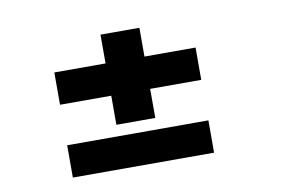

<svg xmlns="http://www.w3.org/2000/svg" viewBox="-56 -620 967 644"><g transform="rotate(-10 427.0 -298.0)"><path d="M144.5 -318V-428H319V-526H451.5V-428H625.5V-318H451.5V-219H319V-318ZM144.5 -70V-180H625.5V-70Z"/></g></svg>

Font: Trispace SemiExpanded
Style: Bold
Weight: 700
Width: 6
Designer: Tyler Finck
Foundry: Etcetera Type Company
Version: Version 1.210; ttfautohint (v1.8.3)